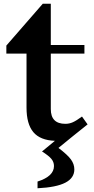

<svg xmlns="http://www.w3.org/2000/svg" viewBox="-20 -744 503 1028"><path d="M378 163Q378 209 330 234Q282 259 181 264V228Q269 200 269 145Q269 123 254.5 106Q240 89 205 67L274 10Q195 7 158.5 -36.5Q122 -80 122 -168V-457H14V-500L209 -724H252V-503H432V-457H252V-160Q252 -81 330 -81Q351 -81 370 -89.5Q389 -98 419 -120L449 -78L369 -14L293 48Q342 85 360 110Q378 135 378 163Z"/></svg>

Font: InknutAntiqua
Style: Medium
Weight: 500
Designer: Claus Eggers Srensen
Foundry: Claus Eggers Srensen
Version: Version 1.000; ttfautohint (v1.2) -l 7 -r 28 -G 50 -x 13 -D 